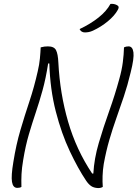

<svg xmlns="http://www.w3.org/2000/svg" viewBox="-20 -946 700 977"><path d="M89 5Q82 10 68 10Q46 10 41 -20.5Q36 -51 48 -122Q62 -210 84 -284.5Q106 -359 130 -431Q154 -503 172 -583Q180 -617 183 -648Q186 -679 187 -705Q198 -708 206.5 -709Q215 -710 224 -710Q255 -710 265 -691Q275 -672 277 -627Q285 -470 326.5 -327Q368 -184 449 -63H455Q459 -138 482.5 -218Q506 -298 535.5 -380.5Q565 -463 587 -544Q600 -590 605 -629.5Q610 -669 611 -705Q621 -710 634 -710Q655 -710 659 -679.5Q663 -649 645 -578Q629 -511 610 -454.5Q591 -398 572 -344.5Q553 -291 536.5 -234.5Q520 -178 508 -112Q503 -81 502 -51Q501 -21 503 5Q494 11 479 11Q457 10 443.5 0.5Q430 -9 418 -27Q377 -88 335 -177Q293 -266 264 -378.5Q235 -491 231 -623H225Q213 -546 196.5 -486.5Q180 -427 162 -373.5Q144 -320 127 -262.5Q110 -205 98 -132Q91 -91 89.5 -60Q88 -29 89 5ZM542 -926Q560 -928 575 -920Q590 -913 579 -895Q563 -866 528.5 -837.5Q494 -809 453 -790Q442 -785 432 -783Q422 -781 412 -781Q393 -781 385 -798Q440 -824 481 -856.5Q522 -889 542 -926Z"/></svg>

Font: Recursive Sn Csl St Lt
Style: Italic
Weight: 300
Italic angle: -15°
Version: Version 1.079;hotconv 1.0.112;makeotfexe 2.5.65598; ttfautoh